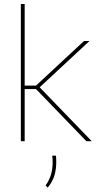

<svg xmlns="http://www.w3.org/2000/svg" viewBox="-20 -684 493 930"><path d="M398.5 0 154.5 -252.5H93V-269.5H154.5L387 -485.5H413.5L166 -255.5V-267.5L424.5 0ZM81 0V-664.5H99.5V0ZM251 70Q251.5 75 252 83Q252.5 91 252.5 101Q252.5 136.5 243.5 166.2Q234.5 196 211 225L201 214Q219 189 227 161.5Q235 134 235 101.5Q235 93 234.5 85.2Q234 77.5 233 70Z"/></svg>

Font: Anek Latin Medium Thin
Style: Regular
Weight: 250
Version: Version 1.003